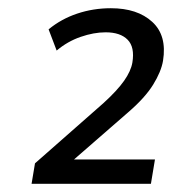

<svg xmlns="http://www.w3.org/2000/svg" viewBox="-20 -729 420 467"><path d="M56.8 -282 65.1 -331.7 231.5 -478.1Q265.3 -508.9 281.9 -532.6Q298.5 -556.3 302 -577Q308.1 -614.4 290.4 -632.4Q272.7 -650.4 236.9 -650.4Q208.2 -650.4 176.1 -639.3Q144 -628.2 117.8 -606L98.2 -657.6Q128.7 -682.8 167.7 -695.9Q206.7 -709 249.6 -709Q314.2 -709 350.3 -675.8Q386.5 -642.7 376.5 -581.1Q372 -554.7 352.5 -523.1Q333 -491.5 292.5 -456.5L148.5 -331.1L145 -341.1H356.9L347.1 -282Z"/></svg>

Font: Mulish ExtraLight
Style: Italic
Weight: 200
Italic angle: -9°
Designer: Vernon Adams
Foundry: Vernon Adams
Version: Version 3.603